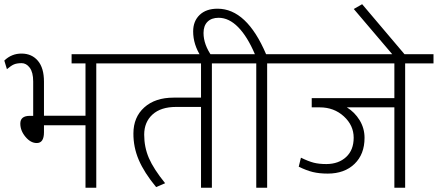

<svg xmlns="http://www.w3.org/2000/svg" viewBox="-24 -876 2043 896"><path d="M375 0V-291.5H181.2V-258.8Q181.2 -208.5 147.5 -208.5Q119.1 -208.5 95 -237.3Q70.8 -266.1 70.8 -299.3Q70.8 -335.4 115.2 -335.4H130.9V-495.6Q130.9 -538.6 114.7 -560.1Q98.6 -581.5 76.4 -581.3Q54.2 -581.1 41 -575.4Q27.8 -569.8 8.3 -553.2L-3.9 -593.3Q30.3 -626.5 77.6 -626Q125 -625.5 153.1 -592Q181.2 -558.6 181.2 -495.1V-335.9H375V-580.1H310.1V-623H557.6V-580.1H425.3V0Z M914.1 0V-377H797.9Q726.6 -377 687.7 -341.6Q648.9 -306.2 648.9 -247.6Q648.9 -189 670.9 -138.2Q692.9 -87.4 746.6 -21L704.6 -2.9Q648.9 -70.3 623.5 -129.9Q598.1 -189.5 598.6 -253.4Q598.6 -329.1 649.4 -374.8Q700.2 -420.4 786.1 -420.4H914.1V-580.1H528.3V-623H1096.7V-580.1H964.8V0Z M1171.9 0V-580.1H1067.4V-623H1165.5Q1130.4 -705.6 1087.4 -749.3Q1044.4 -793 996.1 -793Q962.9 -793 944.3 -774.4Q925.8 -755.9 925.8 -722.2Q925.8 -667.5 965.8 -611.8H914.1Q877.4 -668 877.4 -729.5Q877.4 -777.3 907.7 -806.4Q938 -835.4 991.2 -835.4Q1127.4 -835.4 1217.8 -623H1354.5V-580.1H1222.7V0Z M1816.4 0V-375H1594.7Q1631.3 -352.5 1654.3 -314.9Q1677.2 -277.3 1677.2 -232.9Q1677.2 -156.2 1630.4 -111.1Q1583.5 -65.9 1505.4 -65.9Q1465.8 -65.9 1435.8 -73.2Q1405.8 -80.6 1370.1 -98.1L1380.4 -140.1Q1415.5 -123 1440.2 -116.7Q1464.8 -110.4 1499.5 -110.4Q1556.2 -110.8 1591.3 -143.3Q1626.5 -175.8 1626.5 -233.4Q1626.5 -291 1580.6 -333Q1534.7 -375 1468.3 -375H1430.7V-418H1816.4V-580.1H1325.2V-623H1999V-580.1H1866.7V0Z M1876.5 -607.9H1819.3L1627 -834L1666 -856.4Z"/></svg>

Font: Yantramanav Light
Style: Regular
Weight: 300
Version: Version 1.001;PS 1.0;hotconv 1.0.72;makeotf.lib2.5.5900; ttf